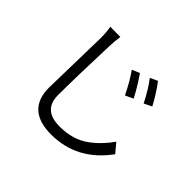

<svg xmlns="http://www.w3.org/2000/svg" viewBox="-176 -1033 1351 1351"><g transform="rotate(45 500.0 -357.5)"><path d="M604 -690Q663 -605 700 -531L641 -504Q593 -602 547 -666ZM733 -741Q787 -670 832 -585L774 -557Q728 -649 677 -715ZM224 -165 235 -671Q235 -729 226 -773L327 -772Q320 -723 318 -671Q306 -335 306 -173Q306 -24 470 -24Q603 -24 692 -90Q768 -145 828 -231L885 -163Q724 58 468 58Q224 58 224 -165Z"/></g></svg>

Font: Swei Fan Sans CJK TC
Style: Regular
Weight: 400
Version: Version 2.130